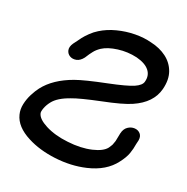

<svg xmlns="http://www.w3.org/2000/svg" viewBox="-131 -847 952 980"><g transform="rotate(20 345.0 -357.5)"><path d="M270 7Q360 18 440 -1Q538 -24 587 -89Q612 -121 621.5 -148Q631 -175 635 -202L640 -223Q644 -246 632 -259.5Q620 -273 600.5 -274Q581 -275 563.5 -263Q546 -251 540 -225L535 -200Q532 -184 531 -180L526 -166Q523 -156 519 -151Q515 -145 510 -137Q490 -111 435 -98Q376 -84 302 -93Q230 -101 178 -128Q130 -153 123 -181Q120 -190 127.5 -210.5Q135 -231 150 -250Q176 -284 242 -307Q284 -323 394 -346Q503 -368 550 -389Q646 -431 667 -512Q681 -567 666 -608.5Q651 -650 615 -677Q579 -704 529 -715Q488 -726 439 -725.5Q390 -725 341.5 -712.5Q293 -700 255 -676Q235 -664 216.5 -646Q198 -628 188 -615Q182 -608 172 -593Q161 -578 157 -573Q142 -551 146 -533Q150 -515 165.5 -506Q181 -497 201 -501Q221 -505 238 -527L253 -550L265 -566Q277 -582 298 -596Q329 -616 381.5 -623Q434 -630 486 -618Q536 -605 557 -578.5Q578 -552 568 -516Q563 -495 527 -479Q490 -463 393 -443Q275 -419 225 -401Q123 -364 72 -298Q58 -280 44 -253Q30 -226 23.5 -196Q17 -166 24 -139Q39 -78 117 -38Q182 -4 270 7Z"/></g></svg>

Font: Balsamiq Sans
Style: Italic
Weight: 400
Italic angle: -12°
Designer: Michael Angeles
Foundry: Balsamiq SRL
Version: Version 1.020; ttfautohint (v1.8.4.7-5d5b);gftools[0.9.26]